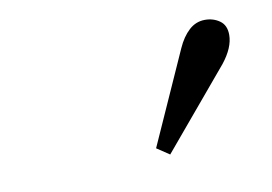

<svg xmlns="http://www.w3.org/2000/svg" viewBox="-38 -752 445 314"><g transform="rotate(-10 184.0 -594.5)"><path d="M202 -505Q219 -543 236.5 -582Q254 -621 271 -659Q279 -677 290.5 -687.5Q302 -698 317 -698Q331 -698 341.5 -690.5Q352 -683 352 -667Q352 -646 333 -622Q305 -589 278 -556.5Q251 -524 223 -491Z"/></g></svg>

Font: Lisu Bosa ExtraLight
Style: Italic
Weight: 200
Italic angle: -19°
Designer: David Morse, Annie Olsen, Victor Gaultney, Frank Grießhammer (Latin)
Foundry: SIL International
Version: Version 2.000